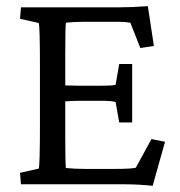

<svg xmlns="http://www.w3.org/2000/svg" viewBox="-20 -597 583 622"><path d="M366.2 -200.2 354.5 -266.6Q340.8 -270.5 309.6 -270.5H235.4Q222.7 -270.5 191.4 -268.6V-149.4Q191.4 -76.2 193.4 -52.7Q221.2 -49.8 255.9 -49.8H350.6Q406.7 -49.8 419.9 -53.7L470.7 -146.5L514.6 -137.7L474.6 4.9Q426.8 0 382.8 0H47.9L44.9 -37.1L105.5 -50.8Q109.4 -62.5 109.4 -194.3V-377.9Q109.4 -512.2 105.5 -522.5L44.9 -536.1L47.9 -573.2H361.3Q408.2 -573.2 459 -577.1L478.5 -448.2L434.6 -441.4L402.3 -523.4Q386.2 -526.4 364.3 -526.4H253.9Q219.7 -526.4 193.4 -523.4Q191.4 -505.9 191.4 -413.1V-320.3Q199.2 -320.3 213.9 -319.8Q228.5 -319.3 235.4 -319.3H309.6Q344.2 -319.3 354.5 -322.3L366.2 -389.6H408.2V-200.2Z"/></svg>

Font: Crimson Pro
Style: Regular
Weight: 400
Designer: Jacques Le Bailly
Foundry: Baron von Fonthausen
Version: Version 1.003